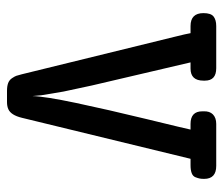

<svg xmlns="http://www.w3.org/2000/svg" viewBox="-66 -586 656 565"><g transform="rotate(90 262.5 -303.0)"><path d="M18.1 -573.2Q18.1 -595.2 28.1 -603Q38.1 -610.8 56.2 -610.8H180.2Q216.8 -610.8 216.8 -577.6Q216.8 -575.7 216.8 -573.2Q216.8 -535.2 181.2 -535.2H163.1L231 -245.1L249 -161.1L259.8 -96.2L262.2 -69.8Q263.2 -106.9 282.5 -198.5Q301.8 -290 330.3 -407.5Q358.9 -524.9 360.8 -535.2H344.2Q307.1 -535.2 307.1 -569.8Q307.1 -571.8 307.1 -573.2Q306.2 -591.3 316.2 -601.1Q326.2 -610.8 344.2 -610.8H467.8Q505.9 -610.8 505.9 -575.2Q505.9 -567.4 504.9 -562.3Q503.9 -557.1 501 -549.6Q498 -542 489 -538.6Q480 -535.2 465.8 -535.2H446.8L326.2 -39.1Q318.4 -6.8 300.8 1Q292 4.9 279.8 4.9H247.1Q232.9 4.9 223.9 1.5Q214.8 -2 209.5 -10Q204.1 -18.1 202.6 -22.5Q201.2 -26.9 198.2 -38.1L87.9 -487.8Q79.1 -522.9 77.1 -535.2H56.2Q18.1 -535.2 18.1 -573.2Z"/></g></svg>

Font: CMU Typewriter Text
Style: Bold
Weight: 700
Version: Version 0.7.0